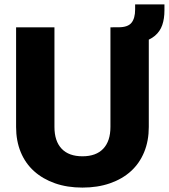

<svg xmlns="http://www.w3.org/2000/svg" viewBox="-20 -835 766 871"><path d="M354 16Q285 16 229.5 -3.5Q174 -23 134.5 -58.5Q95 -94 74 -145Q53 -196 53 -259V-711H227V-259Q227 -195 259.5 -160.5Q292 -126 354 -126Q416 -126 448.5 -160.5Q481 -195 481 -259V-711H655V-259Q655 -196 634 -145Q613 -94 574 -58.5Q535 -23 479 -3.5Q423 16 354 16ZM492 -633.6V-711.3H518Q560 -711.3 576.5 -731.7Q593 -752.1 593 -792V-814.9H726V-788Q726 -750.1 716 -721.2Q706 -692.4 683 -672.9Q660 -653.5 623 -643.6Q586 -633.6 532 -633.6Z"/></svg>

Font: Geist ExtBd
Style: Regular
Weight: 400
Designer: Basement.studio, Andrés Briganti, Mateo Zaragoza
Foundry: Basement.studio, Vercel, Andrés Briganti, Guido Ferreyra, Mateo Zaragoza
Version: Version 1.401